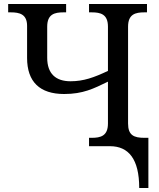

<svg xmlns="http://www.w3.org/2000/svg" viewBox="-20 -734 796 964"><path d="M679 210H725V-42H705C652 -42 623 -55 623 -114V-600C623 -663 660 -672 705 -672H718V-714H427V-672H440C485 -672 522 -663 522 -600V-378C452 -345 400 -326 334 -326C261 -326 217 -363 217 -444V-600C217 -663 254 -672 299 -672H312V-714H21V-672H34C78 -672 116 -663 116 -604V-443C116 -323 180 -262 302 -262C397 -262 450 -289 522 -324V-114C522 -51 485 -42 440 -42H427V0H532C626 0 679 65 679 210Z"/></svg>

Font: Noto Serif Thai
Style: Regular
Weight: 400
Designer: Monotype Design Team
Foundry: Monotype Imaging Inc.
Version: Version 1.901